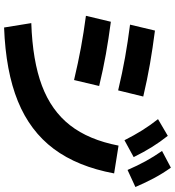

<svg xmlns="http://www.w3.org/2000/svg" viewBox="24 -882 890 978"><g transform="rotate(90 469.0 -393.0)"><path d="M721.7 -551.8 863.3 -529.3Q828.6 -342.8 738.3 -221.9Q647.9 -101.1 495.6 -39.1Q343.3 22.9 120.1 31.2L97.7 -107.4Q289.1 -113.8 416.3 -161.6Q543.5 -209.5 617.9 -304.7Q692.4 -399.9 721.7 -551.8ZM60.5 -385.7 90.8 -512.7Q179.2 -501 255.9 -487.3Q332.5 -473.6 418 -453.1L387.7 -325.2Q298.8 -346.2 221.9 -360.4Q145 -374.5 60.5 -385.7ZM105.5 -610.4 135.7 -737.3Q226.6 -725.6 305.4 -711.9Q384.3 -698.2 471.7 -677.7L440.4 -549.8Q352.1 -570.8 272.7 -585Q193.4 -599.1 105.5 -610.4ZM586.9 -752.9 671.9 -802.7Q702.6 -764.2 728.8 -722.2Q754.9 -680.2 780.3 -628.9L694.3 -582Q669.4 -631.3 644 -671.9Q618.7 -712.4 586.9 -752.9ZM749 -773.4 834 -818.4Q863.3 -777.3 886.5 -734.1Q909.7 -690.9 932.6 -637.7L845.7 -597.7Q823.7 -648.4 800.8 -690.2Q777.8 -731.9 749 -773.4Z"/></g></svg>

Font: Pretendard JP ExtraBold
Style: Regular
Weight: 800
Designer: Base glyphs from Inter by Rasmus Andersson; Hangeul glyphs from Noto Sans CJK(Source Han Sans) by Jang Soo-young and Kan
Foundry: Kil Hyung-jin
Version: Version 1.309